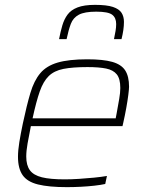

<svg xmlns="http://www.w3.org/2000/svg" viewBox="-20 -762 602 790"><path d="M255 8Q181 8 136.5 -3Q92 -14 73 -41.5Q54 -69 54 -117Q54 -143 59.5 -177Q65 -211 74 -254Q90 -329 105 -379.5Q120 -430 145.5 -460.5Q171 -491 217 -504.5Q263 -518 339 -518Q404 -518 441.5 -507.5Q479 -497 495 -472.5Q511 -448 511 -405Q511 -396 508 -372Q505 -348 499.5 -317.5Q494 -287 487 -256L484 -243H107Q99 -203 93.5 -172Q88 -141 88 -118Q88 -82 103 -61.5Q118 -41 152.5 -32.5Q187 -24 246 -24Q273 -24 304.5 -26Q336 -28 366.5 -31Q397 -34 420 -38L413 -5Q395 -1 368.5 2Q342 5 312.5 6.5Q283 8 255 8ZM114 -275H456L460 -296Q466 -329 470.5 -355Q475 -381 475 -400Q475 -438 460.5 -456Q446 -474 416.5 -480Q387 -486 340 -486Q279 -486 241 -478.5Q203 -471 180.5 -449Q158 -427 143.5 -385.5Q129 -344 114 -275ZM223 -601Q229 -632 236.5 -657.5Q244 -683 258 -702Q272 -721 299 -731.5Q326 -742 371 -742Q419 -742 444.5 -733.5Q470 -725 480 -709.5Q490 -694 490 -672Q490 -656 487.5 -638.5Q485 -621 480 -601H449Q453 -620 455.5 -635Q458 -650 458 -663Q458 -689 441.5 -701.5Q425 -714 376 -714Q328 -714 304.5 -701.5Q281 -689 271.5 -664Q262 -639 254 -601Z"/></svg>

Font: Saira Thin
Style: Italic
Weight: 100
Italic angle: -12°
Designer: Hector Gatti with collaboration of the Omnibus-Type team
Foundry: Omnibus-Type
Version: Version 1.101